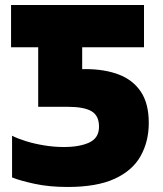

<svg xmlns="http://www.w3.org/2000/svg" viewBox="-20 -734 650 764"><path d="M249 10Q176 10 118 -2.5Q60 -15 28 -28V-194Q49 -183 82.5 -172.5Q116 -162 155.5 -155.5Q195 -149 234 -149Q297 -149 335.5 -167Q374 -185 374 -230Q374 -274 344 -291.5Q314 -309 249 -309H132V-546H24V-714H553V-546H307V-459H320Q396 -459 452.5 -437.5Q509 -416 540.5 -369Q572 -322 572 -245Q572 -171 539.5 -113Q507 -55 436 -22.5Q365 10 249 10Z"/></svg>

Font: Noto Sans Black
Style: Regular
Weight: 900
Designer: Monotype Design Team
Foundry: Monotype Imaging Inc.
Version: Version 2.007